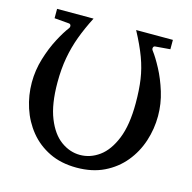

<svg xmlns="http://www.w3.org/2000/svg" viewBox="-102 -772 887 889"><g transform="rotate(15 341.5 -327.5)"><path d="M644 -312Q644 -250 624.8 -191.2Q605.5 -132.3 567.1 -85.7Q528.8 -39.1 472.2 -11.5Q415.5 16.1 340.8 16.1Q266.1 16.1 209.7 -11.5Q153.3 -39.1 115.5 -85.7Q77.6 -132.3 58.3 -191.2Q39.1 -250 39.1 -312Q39.1 -370.6 56.2 -426.8Q73.2 -482.9 96.9 -527.8Q120.6 -572.8 140.1 -598.1Q145.5 -605 143.6 -612.3Q141.6 -619.6 133.8 -620.1L64 -626V-670.9H238.8Q210.9 -616.7 192.1 -565.9Q173.3 -515.1 163.6 -461.2Q153.8 -407.2 153.8 -342.8Q153.8 -238.3 180.2 -172.6Q206.5 -106.9 249.3 -75.9Q292 -44.9 340.8 -44.9Q390.1 -44.9 432.9 -75.9Q475.6 -106.9 502.2 -172.6Q528.8 -238.3 528.8 -342.8Q528.8 -406.7 521.5 -456.8Q514.2 -506.8 495.6 -556.9Q477.1 -606.9 442.9 -670.9H619.1V-626L547.9 -620.1Q540.5 -619.6 538.6 -612.3Q536.6 -605 542 -598.1Q561.5 -572.8 585.4 -527.8Q609.4 -482.9 626.7 -426.8Q644 -370.6 644 -312Z"/></g></svg>

Font: Charis
Style: Regular
Weight: 400
Designer: Walt Agee, Miriam Martin, Annie Olsen, Victor Gaultney, Lorna Priest, Alan Ward, Bob Hallissy, Martin Hosken, Sharon Cor
Foundry: SIL Global
Version: Version 7.000